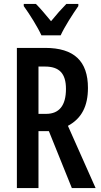

<svg xmlns="http://www.w3.org/2000/svg" viewBox="-20 -958 514 978"><path d="M379 -938H318C290 -909 271 -888 240 -850C212 -884 185 -916 163 -938H101V-927C132 -884 172 -820 191 -778H289C309 -822 351 -887 379 -927ZM210 -714H66V0H176V-290H229L346 0H467L326 -317C397 -355 428 -419 428 -510C428 -646 358 -714 210 -714ZM209 -619C282 -619 316 -584 316 -505C316 -420 281 -378 215 -378H176V-619Z"/></svg>

Font: Noto Sans Display Condensed Medium
Style: Regular
Weight: 500
Width: 3
Designer: Monotype Design Team
Foundry: Monotype Imaging Inc.
Version: Version 1.900